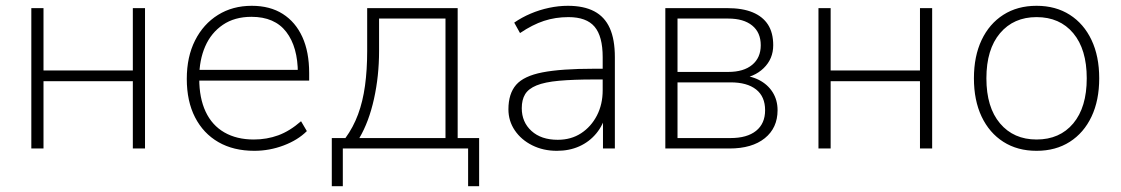

<svg xmlns="http://www.w3.org/2000/svg" viewBox="-20 -512 3866 662"><path d="M88 0V-484H130V-269H438V-484H480V0H438V-232H130V0Z M857 8Q785 8 733 -22Q681 -52 652.5 -107.5Q624 -163 624 -240Q624 -316 652.5 -372.5Q681 -429 731.5 -460.5Q782 -492 848 -492Q911 -492 955 -464Q999 -436 1022.5 -384.5Q1046 -333 1046 -260V-234H651V-271H1024L1007 -259Q1007 -350 967 -402Q927 -454 847 -454Q789 -454 748.5 -426.5Q708 -399 687.5 -352Q667 -305 667 -245V-240Q667 -174 689 -127Q711 -80 753.5 -55.5Q796 -31 855 -31Q900 -31 939.5 -45.5Q979 -60 1018 -94L1038 -60Q1007 -29 958 -10.5Q909 8 857 8Z M1124 130V-36H1171Q1198 -73 1214.5 -117.5Q1231 -162 1238.5 -216.5Q1246 -271 1246 -336V-484H1558V-36H1632V130H1594V0H1162V130ZM1219 -36H1516V-448H1287V-336Q1287 -250 1269.5 -171Q1252 -92 1219 -36Z M1900 8Q1853 8 1815 -11Q1777 -30 1755 -62.5Q1733 -95 1733 -135Q1733 -189 1759.5 -219.5Q1786 -250 1850.5 -262.5Q1915 -275 2028 -275H2069V-238H2030Q1956 -238 1907 -233.5Q1858 -229 1830 -217.5Q1802 -206 1790.5 -187Q1779 -168 1779 -139Q1779 -91 1812.5 -60.5Q1846 -30 1903 -30Q1949 -30 1983.5 -52.5Q2018 -75 2038 -113.5Q2058 -152 2058 -201V-315Q2058 -387 2030 -420Q2002 -453 1940 -453Q1895 -453 1855.5 -440Q1816 -427 1773 -398L1753 -434Q1779 -452 1809.5 -465Q1840 -478 1873 -485Q1906 -492 1938 -492Q1993 -492 2029 -473Q2065 -454 2082.5 -415Q2100 -376 2100 -315V0H2059V-121H2070Q2060 -81 2036 -52Q2012 -23 1977.5 -7.5Q1943 8 1900 8Z M2274 0V-484H2487Q2540 -484 2575 -469.5Q2610 -455 2628 -427Q2646 -399 2646 -356Q2646 -309 2613 -277Q2580 -245 2527 -240V-252Q2566 -252 2596.5 -236.5Q2627 -221 2644 -194Q2661 -167 2661 -132Q2661 -71 2617 -35.5Q2573 0 2495 0ZM2316 -36H2499Q2556 -36 2587 -61Q2618 -86 2618 -132Q2618 -179 2587 -203.5Q2556 -228 2499 -228H2316ZM2316 -264H2491Q2544 -264 2573.5 -288.5Q2603 -313 2603 -356Q2603 -400 2573.5 -424Q2544 -448 2491 -448H2316Z M2802 0V-484H2844V-269H3152V-484H3194V0H3152V-232H2844V0Z M3554 8Q3488 8 3439.5 -23Q3391 -54 3364.5 -110Q3338 -166 3338 -242Q3338 -318 3364.5 -374Q3391 -430 3439.5 -461Q3488 -492 3554 -492Q3620 -492 3668.5 -461Q3717 -430 3743.5 -374Q3770 -318 3770 -242Q3770 -166 3743.5 -110Q3717 -54 3668.5 -23Q3620 8 3554 8ZM3554 -31Q3634 -31 3680.5 -86.5Q3727 -142 3727 -242Q3727 -342 3680.5 -397.5Q3634 -453 3554 -453Q3475 -453 3428 -397.5Q3381 -342 3381 -242Q3381 -142 3428 -86.5Q3475 -31 3554 -31Z"/></svg>

Font: Nunito Sans 12pt ExtraLight
Style: Regular
Weight: 200
Designer: Vernon Adams
Foundry: Vernon Adams
Version: Version 3.101;gftools[0.9.27]